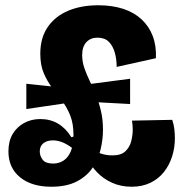

<svg xmlns="http://www.w3.org/2000/svg" viewBox="-20 -694 700 729"><path d="M175 15Q100 15 56 -21Q12 -57 12 -119Q12 -158 28 -185Q44 -212 71.5 -227Q99 -242 133 -242Q171 -242 200.5 -224.5Q230 -207 251 -173L262 -176L263 -125Q240 -144 220 -152.5Q200 -161 181 -161Q158 -161 144.5 -150Q131 -139 131 -119Q131 -102 142 -87.5Q153 -73 182 -73Q204 -73 221.5 -84.5Q239 -96 249 -120Q259 -144 259 -181Q259 -225 246.5 -256Q234 -287 215 -312Q196 -337 177.5 -361.5Q159 -386 146 -416.5Q133 -447 133 -490Q133 -550 161 -591Q189 -632 238.5 -653Q288 -674 353 -674Q406 -674 447.5 -660.5Q489 -647 517.5 -620.5Q546 -594 560 -557Q574 -520 572 -473L423 -440Q423 -470 415.5 -495.5Q408 -521 392.5 -536Q377 -551 350 -551Q324 -551 308 -534Q292 -517 292 -485Q292 -460 300 -436.5Q308 -413 320 -388Q332 -363 343.5 -335Q355 -307 363 -274Q371 -241 371 -201Q371 -165 362 -127Q353 -89 331.5 -57Q310 -25 271.5 -5Q233 15 175 15ZM80 -280V-376L240 -359L243 -304ZM480 15Q438 15 404.5 -0.5Q371 -16 348 -40.5Q325 -65 314 -90L299 -95L322 -131Q330 -126 339.5 -121Q349 -116 360 -112Q371 -108 383 -106Q395 -104 407 -104Q440 -104 456.5 -120Q473 -136 478.5 -159Q484 -182 484 -202Q484 -208 483.5 -214Q483 -220 482.5 -226Q482 -232 481 -236L634 -239Q640 -221 642 -203.5Q644 -186 644 -169Q644 -133 633.5 -100Q623 -67 602.5 -41Q582 -15 551 0Q520 15 480 15ZM289 -309 283 -370 474 -395V-299Z"/></svg>

Font: Bricolage Grotesque SemiCondensed ExtraBold
Style: Regular
Weight: 800
Width: 4
Designer: Mathieu Triay
Foundry: Atelier Triay
Version: Version 1.001;gftools[0.9.33.dev8+g029e19f]